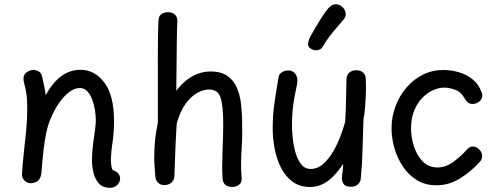

<svg xmlns="http://www.w3.org/2000/svg" viewBox="-20 -880 2359 916"><path d="M92 -505Q92 -524 107 -535Q122 -546 139 -546Q153 -546 165 -539Q177 -532 181 -515Q186 -493 191 -468.5Q196 -444 198 -426Q230 -485 271.5 -516Q313 -547 364 -547Q432 -547 478 -486Q524 -425 524 -302Q524 -248 517 -203Q510 -158 509 -120Q509 -104 511 -90.5Q513 -77 517 -69Q537 -62 545 -51.5Q553 -41 553 -28Q553 -17 547 -7Q541 3 530 9.5Q519 16 503 16Q471 16 452.5 -4Q434 -24 426.5 -54Q419 -84 419 -115Q419 -142 421.5 -169Q424 -196 428 -221.5Q432 -247 434.5 -269Q437 -291 437 -307Q437 -329 433 -355Q429 -381 420 -405Q411 -429 396.5 -444.5Q382 -460 361 -460Q336 -460 310.5 -441Q285 -422 262 -389Q239 -356 221 -313Q208 -282 200 -243Q192 -204 187 -158.5Q182 -113 178 -60Q177 -41 170 -29Q163 -17 152.5 -12Q142 -7 129 -6Q111 -5 97.5 -18Q84 -31 85 -49Q88 -103 94 -155Q100 -207 105 -258Q110 -309 110 -359Q110 -408 105.5 -435.5Q101 -463 96.5 -478Q92 -493 92 -505Z M736 -781Q736 -802 749.5 -812Q763 -822 781 -822Q800 -822 813 -811.5Q826 -801 826 -781Q825 -761 824.5 -738Q824 -715 823.5 -679.5Q823 -644 822.5 -588.5Q822 -533 821 -447Q843 -476 868.5 -496.5Q894 -517 923.5 -528Q953 -539 984 -539Q1036 -539 1066 -517Q1096 -495 1110.5 -460.5Q1125 -426 1129.5 -387Q1134 -348 1135 -313Q1137 -231 1133.5 -182Q1130 -133 1130 -92Q1130 -75 1131 -59.5Q1132 -44 1133 -28Q1134 -9 1120.5 1.5Q1107 12 1087 12Q1068 12 1055.5 2Q1043 -8 1042 -29Q1040 -52 1040 -85Q1040 -118 1041.5 -154.5Q1043 -191 1044 -225.5Q1045 -260 1045 -285Q1045 -380 1031.5 -416.5Q1018 -453 978 -453Q949 -453 919.5 -436Q890 -419 864.5 -383.5Q839 -348 823 -290Q819 -226 816.5 -162.5Q814 -99 812 -39Q811 -20 797.5 -8.5Q784 3 764 3Q745 3 733.5 -9Q722 -21 721 -38Q720 -62 717.5 -87.5Q715 -113 716 -138Q716 -178 720.5 -217.5Q725 -257 733 -295Q733 -399 733 -472.5Q733 -546 733 -596Q733 -646 733.5 -679.5Q734 -713 734.5 -736.5Q735 -760 736 -781Z M1459 12Q1410 12 1376 -13Q1342 -38 1321 -79Q1300 -120 1290.5 -170Q1281 -220 1281 -269Q1281 -331 1290 -393Q1299 -455 1309 -512Q1311 -526 1324.5 -535Q1338 -544 1355 -544Q1375 -544 1387 -530Q1399 -516 1399 -496Q1398 -478 1391.5 -450Q1385 -422 1379 -379.5Q1373 -337 1373 -274Q1374 -228 1382.5 -182Q1391 -136 1410.5 -105Q1430 -74 1462 -74Q1495 -74 1521.5 -97.5Q1548 -121 1569 -156.5Q1590 -192 1604.5 -231Q1619 -270 1627 -300Q1630 -357 1631 -408Q1632 -459 1633 -504Q1634 -524 1647.5 -534.5Q1661 -545 1680 -545Q1693 -545 1703 -540Q1713 -535 1719 -525.5Q1725 -516 1725 -502Q1726 -492 1726 -470.5Q1726 -449 1725 -422Q1724 -395 1721.5 -365.5Q1719 -336 1714 -309Q1711 -235 1709.5 -165Q1708 -95 1701 -27Q1700 -11 1687 0Q1674 11 1654 11Q1628 11 1619.5 -2Q1611 -15 1611 -30Q1611 -39 1612.5 -49Q1614 -59 1615.5 -71Q1617 -83 1617 -98Q1602 -75 1585 -55Q1568 -35 1549 -20Q1530 -5 1507.5 3.5Q1485 12 1459 12Z M1520 -658Q1512 -643 1494.5 -640.5Q1477 -638 1461 -649Q1448 -657 1450 -673Q1452 -689 1459 -703Q1472 -726 1487.5 -752.5Q1503 -779 1518.5 -802.5Q1534 -826 1545 -839Q1562 -858 1578.5 -859.5Q1595 -861 1609 -850Q1624 -840 1628.5 -820.5Q1633 -801 1616 -783Q1599 -764 1570 -729Q1541 -694 1520 -658Z M2063 4Q2009 4 1969 -20.5Q1929 -45 1902 -85.5Q1875 -126 1861.5 -174Q1848 -222 1848 -268Q1848 -322 1866.5 -372Q1885 -422 1918.5 -461.5Q1952 -501 1997 -523.5Q2042 -546 2095 -546Q2133 -546 2169 -535.5Q2205 -525 2234 -502Q2263 -479 2277 -441Q2279 -437 2280 -433.5Q2281 -430 2281 -426Q2281 -413 2274 -403.5Q2267 -394 2256.5 -389Q2246 -384 2235 -384Q2222 -384 2213 -390.5Q2204 -397 2195 -413Q2179 -442 2151 -452Q2123 -462 2099 -462Q2074 -462 2046.5 -450Q2019 -438 1995 -413.5Q1971 -389 1956 -352.5Q1941 -316 1941 -267Q1941 -226 1954.5 -183Q1968 -140 1995.5 -111Q2023 -82 2065 -81Q2107 -81 2144 -108.5Q2181 -136 2208 -167Q2215 -174 2221.5 -177.5Q2228 -181 2235 -181Q2247 -181 2257 -174.5Q2267 -168 2273.5 -158Q2280 -148 2280 -136Q2280 -129 2278 -122Q2276 -115 2268 -107Q2228 -62 2175 -29Q2122 4 2063 4Z"/></svg>

Font: Playpen Sans Thai
Style: Regular
Weight: 400
Designer: Sirin Gunkloy, Laura Meseguer, Veronika Burian, José Scaglione
Foundry: TypeTogether
Version: Version 2.000